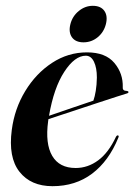

<svg xmlns="http://www.w3.org/2000/svg" viewBox="-20 -631 462 660"><path d="M386.5 -157Q354 -77.5 296.8 -34.2Q239.5 9 160.5 9Q86 9 47 -40.5Q8 -90 20.5 -184.5Q30 -257.5 66.8 -318Q103.5 -378.5 158.8 -414.8Q214 -451 279 -451Q342.5 -451 373 -414.8Q403.5 -378.5 402 -331Q401 -318.5 415.5 -318.5Q421 -318 421.5 -315Q422.5 -312 417 -310Q409.5 -308 379.5 -298.2Q349.5 -288.5 308 -274.8Q266.5 -261 223.5 -246.8Q180.5 -232.5 146.5 -221.5Q146 -218 145.5 -214.5Q135 -137 159.5 -95.2Q184 -53.5 240 -53.5Q282 -53.5 317.5 -79.8Q353 -106 378.5 -160.5Q382 -166.5 385.5 -165.5Q390 -164.5 386.5 -157ZM275 -439.5Q237 -439.5 201 -384.2Q165 -329 148.5 -233Q186.5 -246 230.8 -261.2Q275 -276.5 301 -285Q306 -299 309.2 -318.8Q312.5 -338.5 313 -364.5Q313 -398 303 -418.8Q293 -439.5 275 -439.5ZM267 -485.5Q239.5 -485.5 227.2 -503Q215 -520.5 222 -548Q229 -575.5 250.8 -593.2Q272.5 -611 299 -611Q326.5 -611 338.8 -593.5Q351 -576 344 -548Q337 -520.5 315.8 -503Q294.5 -485.5 267 -485.5Z"/></svg>

Font: Fraunces 144pt S000 SemiBold
Style: Italic
Weight: 600
Italic angle: -16°
Version: Version 1.000; ttfautohint (v1.8.3)